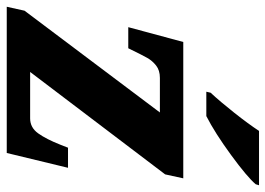

<svg xmlns="http://www.w3.org/2000/svg" viewBox="-132 -674 806 583"><g transform="rotate(90 271.5 -383.0)"><path d="M13 -54 322 -465H217Q194 -465 179.5 -453.5Q165 -442 156.5 -427Q148 -412 129 -373L127 -369H63L108 -536H522L510 -481L199 -71H340Q368 -71 385.5 -95.5Q403 -120 420 -163L429 -186H490L445 0H1ZM262 -619Q289 -648 323 -691Q357 -734 378 -766H543L540 -756Q518 -730 451 -681Q384 -632 333 -606H259Z"/></g></svg>

Font: Noto Serif NarrowExtraBold
Style: Italic
Weight: 800
Width: 4
Italic angle: -12°
Designer: Monotype Design Team
Foundry: Monotype Imaging Inc.
Version: Version 1.001